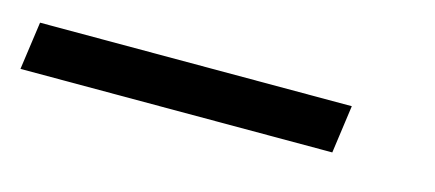

<svg xmlns="http://www.w3.org/2000/svg" viewBox="-37 -67 512 226"><g transform="rotate(15 219.0 46.5)"><path d="M374.7 16.7 366.6 75.2H-13.4L-5.2 16.7Z"/></g></svg>

Font: Pathway Extreme 8pt Thin
Style: Italic
Weight: 100
Italic angle: -8°
Designer: Eduardo Rodriguez Tunni
Foundry: Eduardo Rodriguez Tunni
Version: Version 1.000